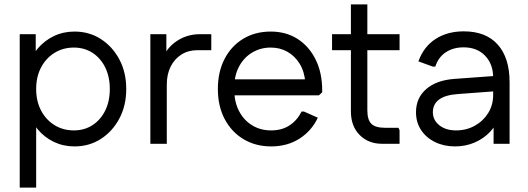

<svg xmlns="http://www.w3.org/2000/svg" viewBox="-20 -656 2410 876"><path d="M320 12Q269 12 226 -8.5Q183 -29 152 -66Q121 -103 106 -152V-348Q121 -398 152 -434.5Q183 -471 226 -491.5Q269 -512 320 -512Q387 -512 440 -478Q493 -444 524.5 -385Q556 -326 556 -250Q556 -174 524.5 -115Q493 -56 440 -22Q387 12 320 12ZM70 200V-500H143V-313L131 -250L145 -187V200ZM317 -61Q365 -61 402 -85Q439 -109 460 -151.5Q481 -194 481 -250Q481 -306 460 -348.5Q439 -391 402 -415Q365 -439 317 -439Q268 -439 229 -415Q190 -391 167.5 -348.5Q145 -306 145 -250Q145 -194 167.5 -151.5Q190 -109 229 -85Q268 -61 317 -61Z M666 0V-500H739V-355L717 -374Q734 -432 782.5 -466Q831 -500 892 -500H944V-427H880Q839 -427 807.5 -407Q776 -387 758.5 -352Q741 -317 741 -270V0Z M1217 12Q1146 12 1091 -21Q1036 -54 1005 -113Q974 -172 974 -250Q974 -328 1004.5 -387Q1035 -446 1089.5 -479Q1144 -512 1215 -512Q1285 -512 1337.5 -478.5Q1390 -445 1420 -384.5Q1450 -324 1450 -244V-235L1435 -221H1018V-294H1406L1373 -280Q1369 -330 1347 -365.5Q1325 -401 1291 -420Q1257 -439 1215 -439Q1169 -439 1131 -416.5Q1093 -394 1071 -353Q1049 -312 1049 -258V-245Q1049 -191 1070.5 -149.5Q1092 -108 1130 -84.5Q1168 -61 1217 -61Q1266 -61 1301 -84Q1336 -107 1356 -147H1367L1430 -119Q1402 -59 1346.5 -23.5Q1291 12 1217 12Z M1723 0Q1661 0 1621 -40Q1581 -80 1581 -148V-636H1656V-153Q1656 -109 1674.5 -91Q1693 -73 1736 -73H1798L1803 -62V0ZM1495 -427V-500H1803V-427Z M2056 12Q2005 12 1964.5 -8Q1924 -28 1901 -63Q1878 -98 1878 -144Q1878 -209 1924.5 -249.5Q1971 -290 2053 -296L2245 -310V-240L2070 -227Q2012 -223 1983.5 -202Q1955 -181 1955 -144Q1955 -108 1984.5 -84.5Q2014 -61 2061 -61Q2108 -61 2146.5 -82.5Q2185 -104 2207.5 -140.5Q2230 -177 2230 -222V-303Q2230 -363 2193.5 -401.5Q2157 -440 2095 -440Q2048 -440 2014 -417.5Q1980 -395 1966 -352H1955L1889 -376Q1913 -443 1967 -478Q2021 -513 2096 -513Q2197 -513 2251 -452.5Q2305 -392 2305 -281V0H2232V-145L2258 -126Q2246 -86 2216 -54.5Q2186 -23 2145 -5.5Q2104 12 2056 12Z"/></svg>

Font: Fustat
Style: Regular
Weight: 400
Designer: Mohamed Gaber, Khaled Hosny, Laura Garcia Mut
Foundry: Kief Type Foundry, Alif Type Foundry, Hard Type Foundry
Version: Version 1.007